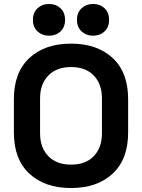

<svg xmlns="http://www.w3.org/2000/svg" viewBox="-20 -934 716 968"><path d="M338 14Q206 14 128 -58.5Q50 -131 50 -266V-434Q50 -569 128 -641.5Q206 -714 338 -714Q470 -714 548 -641.5Q626 -569 626 -434V-266Q626 -131 548 -58.5Q470 14 338 14ZM338 -104Q412 -104 453 -147Q494 -190 494 -262V-438Q494 -510 453 -553Q412 -596 338 -596Q265 -596 223.5 -553Q182 -510 182 -438V-262Q182 -190 223.5 -147Q265 -104 338 -104ZM449 -754Q415 -754 391.5 -775.5Q368 -797 368 -834Q368 -871 391.5 -892.5Q415 -914 449 -914Q484 -914 507 -892.5Q530 -871 530 -834Q530 -797 507 -775.5Q484 -754 449 -754ZM227 -754Q193 -754 169.5 -775.5Q146 -797 146 -834Q146 -871 169.5 -892.5Q193 -914 227 -914Q262 -914 285 -892.5Q308 -871 308 -834Q308 -797 285 -775.5Q262 -754 227 -754Z"/></svg>

Font: Space Grotesk Variable Light
Style: Regular
Weight: 300
Designer: Florian Karsten
Foundry: Florian Karsten
Version: Version 2.000